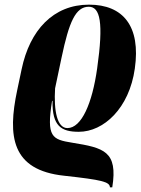

<svg xmlns="http://www.w3.org/2000/svg" viewBox="-20 -566 608 826"><path d="M453 240H463C488 84 426 70 291 48C204 34 179 24 204 -132H206C204 -23 244 1 319 1C426 1 536 -100 560 -271C586 -453 510 -546 363 -546C209 -546 108 -436 73 -268L54 -178C12 20 29 166 256 190C419 208 452 216 453 240ZM270 -15C226 -15 211 -88 217 -186L245 -319C277 -471 305 -537 362 -537C411 -537 426 -469 398 -272C377 -122 331 -15 270 -15Z"/></svg>

Font: Noto Serif Display SemiCondensed ExtraBold
Style: Italic
Weight: 800
Width: 4
Italic angle: -12°
Designer: Monotype Design Team
Foundry: Monotype Imaging Inc.
Version: Version 2.009